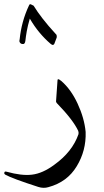

<svg xmlns="http://www.w3.org/2000/svg" viewBox="-75 -659 494 908"><path d="M197 -279Q197 -283 199 -284Q203 -286 215 -276Q261 -236 292 -169Q324 -100 330 -35Q333 53 288 127Q243 202 154 226Q131 233 106 225Q44 205 5 190.5Q-34 176 -50 167Q-54 164 -55 161Q-55 157 -53 154Q-50 151 -44 153Q-8 163 22 166.5Q52 170 76 167Q127 161 182 120Q267 59 296 -24Q298 -30 295 -40Q270 -93 194 -171Q190 -176 190 -179ZM182 -452Q180 -447 176 -447Q172 -445 164 -452Q136 -476 111.5 -505.5Q87 -535 66 -571Q56 -537 51.5 -511Q47 -485 45 -466Q43 -448 30 -451Q21 -452 17 -462Q17 -464 17 -469Q18 -471 18 -473Q22 -514 33 -554.5Q44 -595 62 -633Q64 -639 68 -639Q71 -639 72 -638L84 -632Q101 -604 127 -570.5Q153 -537 188 -499Q193 -495 193 -491Q194 -485 193 -481Z"/></svg>

Font: Amiri
Style: Italic
Weight: 400
Italic angle: 10°
Designer: Khaled Hosny
Version: Version 0.113